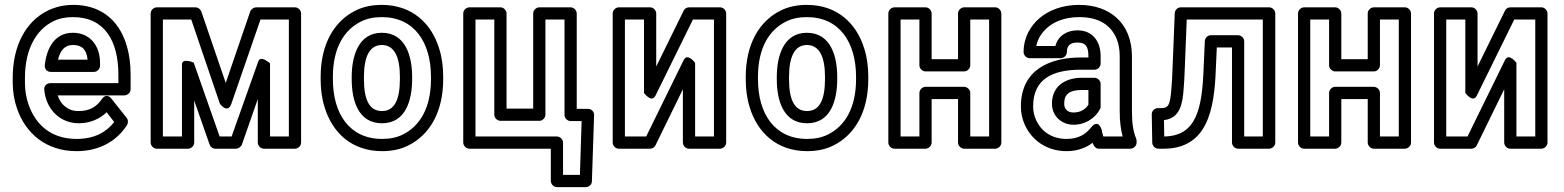

<svg xmlns="http://www.w3.org/2000/svg" viewBox="-20 -583 6395 785"><path d="M464 -278V-243H186C175 -243 159 -236 161 -215C167 -155 200 -110 247 -90C264 -83 282 -79 302 -79C349 -79 388 -97 416 -124L447 -84C414 -42 365 -15 293 -15C190 -15 126 -72 97 -155C87 -183 82 -213 82 -246V-265C82 -384 130 -463 198 -496C222 -508 248 -513 279 -513C408 -513 464 -415 464 -278ZM279 -563C242 -563 207 -555 176 -540C86 -496 32 -397 32 -265V-246C32 -208 38 -172 50 -138C85 -38 168 35 293 35C389 35 458 -8 499 -71C504 -79 505 -92 498 -101L436 -179C414 -206 397 -179 396 -177C375 -147 347 -129 302 -129C288 -129 277 -131 267 -135C244 -145 225 -164 216 -193H489C500 -193 514 -203 514 -218V-278C514 -442 437 -563 279 -563ZM389 -326C389 -396 348 -449 278 -449C199 -449 170 -379 163 -317C162 -307 167 -289 188 -289H364C379 -289 389 -303 389 -314ZM338 -339H217C227 -378 245 -399 278 -399C315 -399 334 -381 338 -339Z M926 -159 1045 -503H1161V-25H1084V-324C1084 -324 1046 -359 1036 -332L927 -25H878L772 -327C772 -327 724 -348 724 -319V-25H646V-503H762L879 -159C879 -159 911 -115 926 -159ZM903 -244 803 -536C800 -545 790 -553 779 -553H621C610 -553 596 -543 596 -528V0C596 11 606 25 621 25H749C760 25 774 15 774 0V-172L837 8C840 17 849 25 860 25H945C954 25 965 18 969 8L1034 -178V0C1034 11 1044 25 1059 25H1186C1197 25 1211 15 1211 0V-528C1211 -539 1201 -553 1186 -553H1027C1018 -553 1007 -546 1003 -536Z M1742 -269V-259C1742 -141 1696 -67 1627 -33C1603 -21 1575 -15 1542 -15C1409 -15 1341 -118 1341 -259V-269C1341 -387 1387 -461 1456 -495C1480 -507 1508 -513 1541 -513C1674 -513 1742 -410 1742 -269ZM1291 -269V-259C1291 -218 1296 -180 1307 -145C1338 -42 1417 35 1542 35C1581 35 1617 28 1649 12C1738 -32 1792 -127 1792 -259V-269C1792 -310 1787 -348 1776 -383C1745 -486 1666 -563 1541 -563C1502 -563 1466 -556 1434 -540C1345 -496 1291 -401 1291 -269ZM1665 -269C1665 -352 1639 -449 1541 -449C1444 -449 1418 -351 1418 -269V-259C1418 -175 1443 -79 1542 -79C1640 -79 1665 -176 1665 -259ZM1615 -269V-259C1615 -176 1593 -129 1542 -129C1490 -129 1468 -175 1468 -259V-269C1468 -351 1491 -399 1541 -399C1592 -399 1615 -351 1615 -269Z M1924 -503H2001V-114C2001 -99 2015 -89 2026 -89H2185C2200 -89 2210 -103 2210 -114V-503H2288V-113C2288 -98 2302 -88 2313 -88H2358L2351 132H2282V0C2282 -15 2268 -25 2257 -25H1924ZM1899 -553C1888 -553 1874 -543 1874 -528V0C1874 11 1884 25 1899 25H2232V157C2232 168 2242 182 2257 182H2375C2388 182 2400 172 2400 158L2409 -112C2410 -127 2397 -138 2384 -138H2338V-528C2338 -539 2328 -553 2313 -553H2185C2174 -553 2160 -543 2160 -528V-139H2051V-528C2051 -539 2041 -553 2026 -553Z M2813 -503H2899V-25H2822V-326C2822 -326 2791 -369 2775 -337L2622 -25H2535V-503H2613V-203C2613 -203 2644 -160 2660 -192ZM2797 -553C2788 -553 2779 -548 2775 -539L2663 -311V-528C2663 -539 2653 -553 2638 -553H2510C2499 -553 2485 -543 2485 -528V0C2485 11 2495 25 2510 25H2638C2647 25 2656 20 2660 11L2772 -218V0C2772 11 2782 25 2797 25H2924C2935 25 2949 15 2949 0V-528C2949 -539 2939 -553 2924 -553Z M3480 -269V-259C3480 -141 3434 -67 3365 -33C3341 -21 3313 -15 3280 -15C3147 -15 3079 -118 3079 -259V-269C3079 -387 3125 -461 3194 -495C3218 -507 3246 -513 3279 -513C3412 -513 3480 -410 3480 -269ZM3029 -269V-259C3029 -218 3034 -180 3045 -145C3076 -42 3155 35 3280 35C3319 35 3355 28 3387 12C3476 -32 3530 -127 3530 -259V-269C3530 -310 3525 -348 3514 -383C3483 -486 3404 -563 3279 -563C3240 -563 3204 -556 3172 -540C3083 -496 3029 -401 3029 -269ZM3403 -269C3403 -352 3377 -449 3279 -449C3182 -449 3156 -351 3156 -269V-259C3156 -175 3181 -79 3280 -79C3378 -79 3403 -176 3403 -259ZM3353 -269V-259C3353 -176 3331 -129 3280 -129C3228 -129 3206 -175 3206 -259V-269C3206 -351 3229 -399 3279 -399C3330 -399 3353 -351 3353 -269Z M4024 -25H3947V-203C3947 -218 3933 -228 3922 -228H3764C3749 -228 3739 -214 3739 -203V-25H3662V-503H3739V-316C3739 -301 3753 -291 3764 -291H3922C3937 -291 3947 -305 3947 -316V-503H4024ZM4049 25C4060 25 4074 15 4074 0V-528C4074 -539 4064 -553 4049 -553H3922C3911 -553 3897 -543 3897 -528V-341H3789V-528C3789 -539 3779 -553 3764 -553H3637C3626 -553 3612 -543 3612 -528V0C3612 11 3622 25 3637 25H3764C3775 25 3789 15 3789 0V-178H3897V0C3897 11 3907 25 3922 25Z M4558 -128C4558 -89 4562 -54 4570 -25H4491C4489 -34 4486 -40 4485 -50C4485 -50 4472 -101 4441 -62C4419 -34 4389 -15 4341 -15C4278 -15 4235 -48 4215 -95C4208 -111 4204 -128 4204 -148C4204 -260 4283 -298 4399 -298H4455C4470 -298 4480 -312 4480 -323V-353C4480 -413 4448 -459 4385 -459C4344 -459 4306 -438 4295 -395H4217C4223 -427 4241 -451 4261 -469C4290 -495 4335 -513 4392 -513C4473 -513 4522 -481 4546 -423C4554 -403 4558 -380 4558 -352ZM4392 -563C4325 -563 4268 -542 4228 -507C4195 -478 4165 -432 4165 -370C4165 -359 4175 -345 4190 -345H4317C4328 -345 4342 -355 4342 -370C4342 -397 4356 -409 4385 -409C4417 -409 4430 -396 4430 -353V-348H4399C4274 -348 4154 -299 4154 -148C4154 -122 4159 -98 4169 -75C4197 -11 4258 35 4341 35C4384 35 4419 22 4447 1C4452 13 4458 25 4473 25H4602C4613 25 4627 15 4627 0V-8C4627 -11 4626 -14 4625 -17C4613 -45 4608 -81 4608 -128V-352C4608 -488 4518 -563 4392 -563ZM4281 -159C4281 -107 4322 -73 4369 -73C4419 -73 4459 -101 4478 -138C4480 -141 4480 -145 4480 -149V-240C4480 -255 4466 -265 4455 -265H4403C4342 -265 4281 -236 4281 -159ZM4331 -159C4331 -200 4355 -215 4403 -215H4430V-155C4419 -137 4398 -123 4369 -123C4346 -123 4331 -136 4331 -159Z M5143 -503V-25H5067V-414C5067 -429 5053 -439 5042 -439H4931C4917 -439 4907 -428 4906 -415L4901 -304C4895 -133 4869 -27 4740 -25L4739 -92C4807 -99 4815 -165 4819 -215C4821 -239 4823 -268 4824 -302L4832 -503ZM5194 -528C5194 -539 5184 -553 5169 -553H4808C4795 -553 4784 -543 4783 -529L4774 -304C4773 -270 4771 -241 4769 -218C4764 -157 4759 -141 4728 -141H4714C4700 -141 4689 -129 4689 -116L4691 0C4691 12 4702 25 4716 25H4737C4917 25 4945 -135 4951 -302L4955 -389H5017V0C5017 11 5027 25 5042 25H5169C5180 25 5194 15 5194 0Z M5699 -25H5622V-203C5622 -218 5608 -228 5597 -228H5439C5424 -228 5414 -214 5414 -203V-25H5337V-503H5414V-316C5414 -301 5428 -291 5439 -291H5597C5612 -291 5622 -305 5622 -316V-503H5699ZM5724 25C5735 25 5749 15 5749 0V-528C5749 -539 5739 -553 5724 -553H5597C5586 -553 5572 -543 5572 -528V-341H5464V-528C5464 -539 5454 -553 5439 -553H5312C5301 -553 5287 -543 5287 -528V0C5287 11 5297 25 5312 25H5439C5450 25 5464 15 5464 0V-178H5572V0C5572 11 5582 25 5597 25Z M6171 -503H6257V-25H6180V-326C6180 -326 6149 -369 6133 -337L5980 -25H5893V-503H5971V-203C5971 -203 6002 -160 6018 -192ZM6155 -553C6146 -553 6137 -548 6133 -539L6021 -311V-528C6021 -539 6011 -553 5996 -553H5868C5857 -553 5843 -543 5843 -528V0C5843 11 5853 25 5868 25H5996C6005 25 6014 20 6018 11L6130 -218V0C6130 11 6140 25 6155 25H6282C6293 25 6307 15 6307 0V-528C6307 -539 6297 -553 6282 -553Z"/></svg>

Font: Asimov
Style: NarOu
Weight: 500
Designer: Google
Version: Version 2.000980; 2014